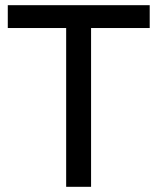

<svg xmlns="http://www.w3.org/2000/svg" viewBox="-20 -720 607 740"><path d="M10 -700H557V-612H331V0H235V-612H10Z"/></svg>

Font: Gontserrat
Style: Regular
Weight: 400
Designer: Julieta Ulanovsky
Foundry: Julieta Ulanovsky
Version: Version 6.001